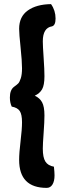

<svg xmlns="http://www.w3.org/2000/svg" viewBox="-20 -764 306 933"><path d="M228 -744Q250 -713 250 -674Q250 -641 233 -636Q188 -629 188 -563Q188 -541 192 -483.5Q196 -426 196 -394Q196 -350 184.5 -330Q173 -310 149 -299Q173 -288 184.5 -267Q196 -246 196 -203Q196 -172 192 -118Q188 -64 188 -42Q188 1 200.5 21Q213 41 242 46Q245 73 245 88Q245 116 235 132.5Q225 149 207 149Q73 149 73 13Q73 -21 80 -78.5Q87 -136 87 -170Q87 -208 76 -224.5Q65 -241 37 -246Q28 -265 28 -290Q28 -327 48 -342Q62 -352 68.5 -358.5Q75 -365 81 -383.5Q87 -402 87 -432Q87 -467 80 -533.5Q73 -600 73 -624Q73 -683 115 -713Q157 -743 228 -744Z"/></svg>

Font: Yanone Kaffeesatz Bold
Style: Regular
Weight: 700
Designer: Yanone (Cyrillic: Daniel Pouzeot)
Foundry: Yanone
Version: Version 1.003;PS 001.003;hotconv 1.0.88;makeotf.lib2.5.64775